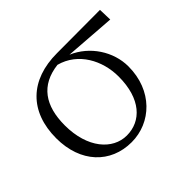

<svg xmlns="http://www.w3.org/2000/svg" viewBox="-123 -685 872 872"><g transform="rotate(-45 313.0 -249.5)"><path d="M285 -23C195 -23 118 -109 118 -255C118 -381 171 -459 289 -473C394 -445 448 -342 448 -239C448 -96 377 -23 285 -23ZM604 -449 602 -513 325 -512C152 -512 49 -412 49 -241C49 -85 144 14 279 14C404 14 512 -85 512 -240C512 -335 452 -428 360 -467Z"/></g></svg>

Font: Noto Serif CJK JP Light
Style: Regular
Weight: 300
Designer: Ryoko NISHIZUKA 西塚涼子 (kana & ideographs); Frank Grießhammer (Latin, Greek & Cyrillic); Wenlong ZHANG 张文龙 (bopomofo); San
Foundry: Adobe Systems Incorporated
Version: Version 1.001;PS 1.001;hotconv 16.6.54;makeotf.lib2.5.65590